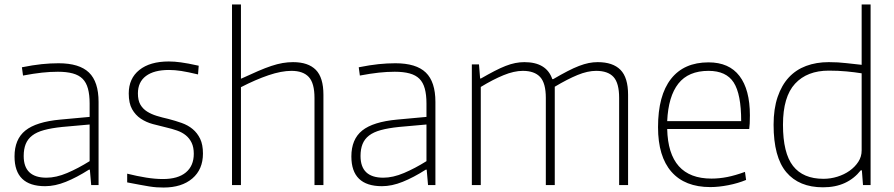

<svg xmlns="http://www.w3.org/2000/svg" viewBox="-20 -828 3999 859"><path d="M182 5Q45 5 45 -128Q45 -205 93.5 -244Q142 -283 250 -293L381 -305V-365Q381 -404 373.5 -431.5Q366 -459 349.5 -475.5Q333 -492 305.5 -499.5Q278 -507 239 -507Q204 -507 167.5 -503Q131 -499 83 -490L78 -527Q128 -537 166.5 -541Q205 -545 242 -545Q335 -545 378 -503.5Q421 -462 421 -372V0H388L382 -69H378Q323 -34 274.5 -14.5Q226 5 182 5ZM188 -33Q231 -33 280.5 -54Q330 -75 381 -107V-271L258 -260Q210 -255 177 -246Q144 -237 124 -221.5Q104 -206 95 -183.5Q86 -161 86 -130Q86 -33 188 -33Z M712 11Q696 11 681 10Q666 9 647 6Q628 3 604.5 -1.5Q581 -6 549 -12V-51Q593 -40 633.5 -33.5Q674 -27 709 -27Q776 -27 811.5 -56.5Q847 -86 847 -140Q847 -169 837.5 -189Q828 -209 811.5 -222.5Q795 -236 772 -244Q749 -252 723 -258Q693 -265 663.5 -273Q634 -281 610 -297Q586 -313 571 -339.5Q556 -366 556 -410Q556 -477 603.5 -515Q651 -553 735 -553Q749 -553 761.5 -552Q774 -551 789 -549Q804 -547 823 -543.5Q842 -540 869 -534L866 -495Q820 -506 791 -510.5Q762 -515 736 -515Q669 -515 633 -488Q597 -461 597 -410Q597 -379 608 -360Q619 -341 638 -329Q657 -317 681.5 -309.5Q706 -302 733 -296Q764 -288 792.5 -278Q821 -268 842 -250.5Q863 -233 875.5 -207Q888 -181 888 -141Q888 -70 840.5 -29.5Q793 11 712 11Z M1018 -808H1058V-476L1061 -477Q1102 -496 1134.5 -510Q1167 -524 1194 -533Q1221 -542 1244.5 -546Q1268 -550 1291 -550Q1359 -550 1393 -515.5Q1427 -481 1427 -404V0H1387V-390Q1387 -456 1361.5 -483.5Q1336 -511 1284 -511Q1239 -511 1181.5 -491.5Q1124 -472 1058 -438V0H1018Z M1689 5Q1552 5 1552 -128Q1552 -205 1600.5 -244Q1649 -283 1757 -293L1888 -305V-365Q1888 -404 1880.5 -431.5Q1873 -459 1856.5 -475.5Q1840 -492 1812.5 -499.5Q1785 -507 1746 -507Q1711 -507 1674.5 -503Q1638 -499 1590 -490L1585 -527Q1635 -537 1673.5 -541Q1712 -545 1749 -545Q1842 -545 1885 -503.5Q1928 -462 1928 -372V0H1895L1889 -69H1885Q1830 -34 1781.5 -14.5Q1733 5 1689 5ZM1695 -33Q1738 -33 1787.5 -54Q1837 -75 1888 -107V-271L1765 -260Q1717 -255 1684 -246Q1651 -237 1631 -221.5Q1611 -206 1602 -183.5Q1593 -161 1593 -130Q1593 -33 1695 -33Z M2091 -540H2123L2128 -477H2132Q2165 -496 2192 -510Q2219 -524 2242 -533Q2265 -542 2285.5 -546Q2306 -550 2326 -550Q2425 -550 2451 -474H2455Q2491 -495 2519 -509.5Q2547 -524 2570.5 -533Q2594 -542 2614 -546Q2634 -550 2654 -550Q2722 -550 2756 -515.5Q2790 -481 2790 -404V0H2750V-390Q2750 -456 2725 -483.5Q2700 -511 2647 -511Q2609 -511 2564 -492.5Q2519 -474 2462 -440V0H2422V-390Q2422 -456 2396.5 -483.5Q2371 -511 2319 -511Q2280 -511 2232.5 -491.5Q2185 -472 2131 -439V0H2091Z M3158 9Q3044 9 2984 -59.5Q2924 -128 2924 -259Q2924 -401 2982 -475Q3040 -549 3150 -549Q3242 -549 3288.5 -488Q3335 -427 3335 -312Q3335 -270 3332 -251H2965Q2970 -29 3163 -29Q3198 -29 3233.5 -36Q3269 -43 3313 -59L3318 -23Q3282 -8 3238.5 0.5Q3195 9 3158 9ZM3150 -511Q3060 -511 3015 -454Q2970 -397 2965 -286H3296Q3296 -407 3262.5 -459Q3229 -511 3150 -511Z M3662 10Q3555 10 3498 -57.5Q3441 -125 3441 -270Q3441 -341 3459 -394Q3477 -447 3509 -481.5Q3541 -516 3586.5 -533Q3632 -550 3688 -550Q3730 -550 3767 -545.5Q3804 -541 3835 -538V-808H3875V0H3841L3836 -66H3831Q3802 -29 3760 -9.5Q3718 10 3662 10ZM3664 -28Q3696 -28 3726.5 -37.5Q3757 -47 3781 -64Q3805 -81 3820 -104Q3835 -127 3835 -155V-500Q3804 -505 3767 -508.5Q3730 -512 3688 -512Q3591 -512 3537 -453.5Q3483 -395 3483 -270Q3483 -143 3528 -85.5Q3573 -28 3664 -28Z"/></svg>

Font: Encode Sans Normal
Style: Thin
Weight: 100
Designer: Pablo Impallari, Andres Torresi
Foundry: Pablo Impallari, Andres Torresi
Version: Version 1.000; ttfautohint (v1.00) -l 8 -r 50 -G 200 -x 14 -